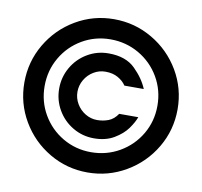

<svg xmlns="http://www.w3.org/2000/svg" viewBox="-83 -835 982 934"><g transform="rotate(10 408.5 -368.5)"><path d="M29.8 -368.7Q29.8 -471.2 80.8 -558.1Q131.8 -645 218.5 -696Q305.2 -747.1 407.2 -747.1Q509.8 -747.1 596.9 -696Q684.1 -645 735.4 -558.1Q786.6 -471.2 786.6 -368.7Q786.6 -266.1 735.4 -179.2Q684.1 -92.3 596.9 -41.3Q509.8 9.8 407.2 9.8Q305.2 9.8 218.5 -41.3Q131.8 -92.3 80.8 -179.2Q29.8 -266.1 29.8 -368.7ZM407.2 -90.3Q483.9 -90.3 548.1 -127.4Q612.3 -164.6 649.7 -228.3Q687 -292 687 -368.7Q687 -445.3 649.7 -509.3Q612.3 -573.2 548.1 -610.4Q483.9 -647.5 407.2 -647.5Q331.5 -647.5 267.8 -610.4Q204.1 -573.2 167 -509.3Q129.9 -445.3 129.9 -368.7Q129.9 -292 167 -228.3Q204.1 -164.6 267.8 -127.4Q331.5 -90.3 407.2 -90.3ZM409.7 -578.6Q494.6 -578.6 541 -532.7Q587.4 -486.8 607.4 -437.5H511.7Q497.6 -459 471.9 -473.6Q446.3 -488.3 409.7 -488.3Q378.4 -488.3 351.3 -471.9Q324.2 -455.6 308.1 -428Q292 -400.4 292 -368.7Q292 -336.9 308.1 -309.6Q324.2 -282.2 351.3 -265.9Q378.4 -249.5 409.7 -249.5Q439 -249.5 465.3 -259.5Q491.7 -269.5 510.7 -297.9H605Q595.2 -271 572.8 -239.7Q550.3 -208.5 509 -183.8Q467.8 -159.2 409.7 -159.2Q353 -159.2 305.2 -187.5Q257.3 -215.8 229.5 -263.9Q201.7 -312 201.7 -368.7Q201.7 -425.3 229.5 -473.6Q257.3 -522 305.2 -550.3Q353 -578.6 409.7 -578.6Z"/></g></svg>

Font: Glacial Indifference
Style: Bold
Weight: 700
Designer: Alfredo Marco Pradil
Foundry: Alfredo Marco Pradil
Version: Version 1.312